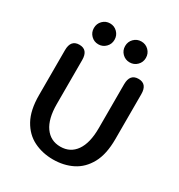

<svg xmlns="http://www.w3.org/2000/svg" viewBox="-190 -935 1000 1073"><g transform="rotate(30 309.5 -399.0)"><path d="M310 10.5Q242 10.5 186 -17.2Q130 -45 96.8 -105Q63.5 -165 63.5 -262.5V-552.5Q63.5 -619 119 -619Q174.5 -619 174.5 -552.5V-268.5Q174.5 -173.5 210.5 -122.8Q246.5 -72 310 -72Q374 -72 409.5 -122.8Q445 -173.5 445 -268.5V-552.5Q445 -619 500.5 -619Q556 -619 556 -552.5V-262.5Q556 -165 523 -105Q490 -45 434.5 -17.2Q379 10.5 310 10.5ZM208 -673.5Q180 -673.5 160.8 -693Q141.5 -712.5 141.5 -740.5Q141.5 -769 160.8 -788.5Q180 -808 208 -808Q235.5 -808 255 -788.5Q274.5 -769 274.5 -740.5Q274.5 -712.5 255 -693Q235.5 -673.5 208 -673.5ZM410 -673.5Q382 -673.5 362.5 -693Q343 -712.5 343 -740.5Q343 -769 362.5 -788.5Q382 -808 410 -808Q438 -808 457.5 -788.5Q477 -769 477 -740.5Q477 -712.5 457.5 -693Q438 -673.5 410 -673.5Z"/></g></svg>

Font: Sono Monospace Medium
Style: Regular
Weight: 500
Designer: Tyler Finck
Foundry: Tyler Finck
Version: Version 2.112